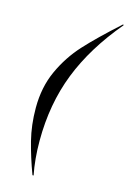

<svg xmlns="http://www.w3.org/2000/svg" viewBox="-146 -856 756 1134"><g transform="rotate(15 232.0 -288.5)"><path d="M460 -788 464 -784Q309 -600 235 -411Q161 -222 161 3Q161 116 180 211H173Q136 112 112.5 19Q89 -74 89 -179Q89 -305 135.5 -407Q182 -509 256.5 -590.5Q331 -672 460 -788Z"/></g></svg>

Font: Nyght Serif Italic
Style: Regular
Weight: 400
Italic angle: -16°
Designer: Maksym Kobuzan
Version: Version 0.410